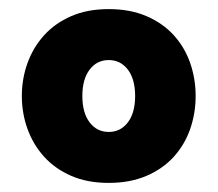

<svg xmlns="http://www.w3.org/2000/svg" viewBox="-20 -735 479 422"><path d="M219 -333Q172 -333 136.5 -348.5Q101 -364 77 -390.5Q53 -417 40.5 -451.5Q28 -486 28 -524Q28 -562 40.5 -596.5Q53 -631 77 -657.5Q101 -684 136.5 -699.5Q172 -715 219 -715Q266 -715 302 -699.5Q338 -684 362 -657.5Q386 -631 398 -596.5Q410 -562 410 -524Q410 -486 398 -451.5Q386 -417 362 -390.5Q338 -364 302 -348.5Q266 -333 219 -333ZM161 -524Q161 -487 177 -466Q193 -445 219 -445Q245 -445 261 -466Q277 -487 277 -524Q277 -561 261 -582Q245 -603 219 -603Q193 -603 177 -582Q161 -561 161 -524Z"/></svg>

Font: Raleway
Style: Heavy
Weight: 900
Designer: Matt McInerney, Pablo Impallari, Rodrigo Fuenzalida
Foundry: Matt McInerney, Pablo Impallari, Rodrigo Fuenzalida
Version: Version 2.001; ttfautohint (v0.8) -G 200 -r 50